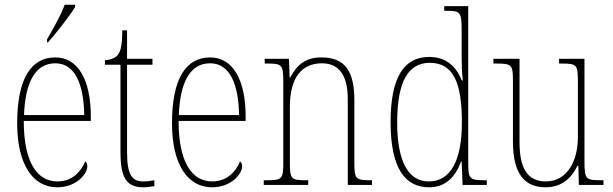

<svg xmlns="http://www.w3.org/2000/svg" viewBox="-20 -786 2604 816"><path d="M180 -619V-606H184C223 -650 278 -721 299 -756V-766H255C239 -721 210 -672 180 -619ZM223 10C306 10 351 -48 351 -79C351 -91 347 -97 342 -100C324 -56 287 -15 224 -15C136 -15 81 -99 81 -272H366V-291C366 -446 312 -542 215 -542C111 -542 53 -450 53 -262C53 -88 119 10 223 10ZM338 -297H82C87 -431 127 -517 215 -517C299 -517 336 -428 338 -297Z M590 10C603 10 619 8 636 5V-20C618 -17 606 -15 588 -15C542 -15 520 -42 520 -138V-511H628V-536H520V-657H500C499 -605 496 -571 480 -552C470 -540 452 -532 426 -530V-511H492V-141C492 -27 519 10 590 10Z M881 10C964 10 1009 -48 1009 -79C1009 -91 1005 -97 1000 -100C982 -56 945 -15 882 -15C794 -15 739 -99 739 -272H1024V-291C1024 -446 970 -542 873 -542C769 -542 711 -450 711 -262C711 -88 777 10 881 10ZM996 -297H740C745 -431 785 -517 873 -517C957 -517 994 -428 996 -297Z M1101 0H1290V-20H1281C1217 -20 1212 -25 1212 -95V-333C1212 -454 1261 -517 1348 -517C1428 -517 1458 -456 1458 -364V0H1561V-20H1554C1492 -20 1486 -25 1486 -95V-361C1486 -485 1445 -542 1346 -542C1280 -542 1243 -512 1213 -456H1211L1208 -536H1105V-516H1117C1177 -516 1184 -511 1184 -441V-95C1184 -25 1178 -20 1114 -20H1101Z M1804 10C1874 10 1915 -34 1940 -100H1942L1946 0H2049V-20H2038C1978 -20 1970 -26 1970 -88V-760H1868V-740H1879C1936 -740 1942 -735 1942 -658V-544C1942 -511 1943 -477 1947 -444H1943C1918 -504 1876 -544 1804 -544C1702 -544 1640 -466 1640 -267C1640 -68 1703 10 1804 10ZM1803 -15C1720 -14 1668 -92 1668 -265C1668 -444 1717 -519 1807 -519C1909 -519 1943 -430 1943 -265C1943 -106 1896 -15 1803 -15Z M2299 10C2368 10 2409 -30 2434 -81H2438L2440 0H2545V-20H2534C2470 -20 2464 -24 2464 -99V-536H2356V-516H2364C2435 -516 2436 -511 2436 -431V-203C2436 -104 2392 -15 2300 -15C2219 -15 2188 -75 2188 -182V-536H2077V-516H2088C2155 -516 2160 -511 2160 -443V-184C2160 -46 2210 10 2299 10Z"/></svg>

Font: Noto Serif Devanagari Condensed Thin
Style: Regular
Weight: 100
Width: 3
Designer: Universal Thirst, Indian Type Foundry and the Monotype Design Team
Foundry: Monotype Imaging Inc.
Version: Version 2.004